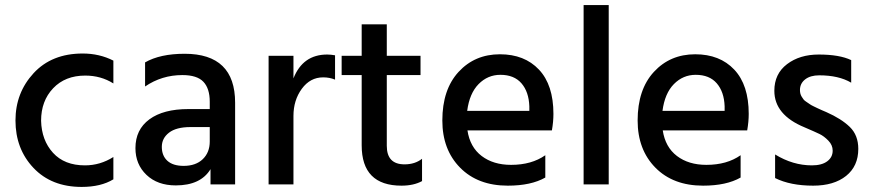

<svg xmlns="http://www.w3.org/2000/svg" viewBox="-20 -727 3437 757"><path d="M427 -20Q378 10 302 10Q183 10 112 -65Q41 -140 41 -252Q41 -361 112.5 -438.5Q184 -516 306 -516Q372 -516 427 -488V-398Q378 -429 316 -429Q237 -429 189.5 -379Q142 -329 142 -251Q144 -174 189 -124.5Q234 -75 315 -75Q375 -75 427 -108Z M704 -73Q752 -73 779.5 -99.5Q807 -126 807 -169V-226H731Q675 -226 646.5 -204Q618 -182 618 -148Q618 -113 640 -93Q662 -73 704 -73ZM810 -60Q771 4 673 4Q601 4 557.5 -37.5Q514 -79 514 -143Q514 -216 569 -256.5Q624 -297 723 -297H807V-326Q807 -378 782 -404.5Q757 -431 699 -431Q618 -431 552 -386V-481Q611 -515 708 -515Q907 -515 907 -322V0H810Z M1137 0H1039V-507H1137V-418Q1174 -512 1270 -512Q1284 -512 1301 -509V-413Q1280 -422 1254 -422Q1203 -422 1170 -377Q1137 -332 1137 -270Z M1644 -13Q1611 5 1563 5Q1406 5 1406 -154V-431H1327V-507H1406V-631H1505V-507H1638V-431H1505V-152Q1505 -79 1575 -79Q1616 -79 1644 -101Z M2130 -27Q2074 5 1982 5Q1864 5 1794 -66Q1724 -137 1724 -252Q1724 -374 1788 -443.5Q1852 -513 1951 -513Q2048 -513 2105 -452.5Q2162 -392 2162 -278Q2162 -247 2156 -213H1823Q1833 -147 1879 -112Q1925 -77 1995 -77Q2076 -77 2130 -115ZM1953 -432Q1903 -432 1867 -395.5Q1831 -359 1822 -290H2067V-308Q2065 -365 2036 -398.5Q2007 -432 1953 -432Z M2380 0H2281V-707H2380Z M2900 -27Q2844 5 2752 5Q2634 5 2564 -66Q2494 -137 2494 -252Q2494 -374 2558 -443.5Q2622 -513 2721 -513Q2818 -513 2875 -452.5Q2932 -392 2932 -278Q2932 -247 2926 -213H2593Q2603 -147 2649 -112Q2695 -77 2765 -77Q2846 -77 2900 -115ZM2723 -432Q2673 -432 2637 -395.5Q2601 -359 2592 -290H2837V-308Q2835 -365 2806 -398.5Q2777 -432 2723 -432Z M3364 -140Q3364 -72 3316 -33.5Q3268 5 3186 5Q3096 5 3036 -25V-118Q3106 -75 3181 -75Q3220 -75 3241.5 -91Q3263 -107 3263 -133Q3263 -155 3246 -172.5Q3229 -190 3211.5 -198.5Q3194 -207 3152 -225Q3033 -274 3033 -369Q3033 -436 3083 -474Q3133 -512 3208 -512Q3290 -512 3336 -490V-401Q3287 -430 3210 -430Q3175 -430 3154.5 -414Q3134 -398 3134 -372Q3134 -365 3135.5 -358.5Q3137 -352 3141 -345.5Q3145 -339 3148.5 -334.5Q3152 -330 3160 -325Q3168 -320 3172.5 -316.5Q3177 -313 3187.5 -308Q3198 -303 3203 -300.5Q3208 -298 3220.5 -292.5Q3233 -287 3238 -285Q3297 -259 3330.5 -226.5Q3364 -194 3364 -140Z"/></svg>

Font: Hind Vadodara Medium
Style: Regular
Weight: 500
Designer: Hitesh Malaviya
Foundry: Indian Type Foundry
Version: Version 1.001;PS 1.0;hotconv 1.0.86;makeotf.lib2.5.63406; tt